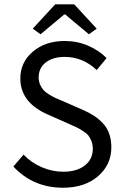

<svg xmlns="http://www.w3.org/2000/svg" viewBox="-20 -858 574 890"><path d="M272 12.2Q133.8 12.2 42 -85.9L88.9 -141.1Q125 -104 173.3 -83Q221.7 -62 272.9 -62Q336.4 -62 373.3 -91.1Q410.2 -120.1 410.2 -168Q410.2 -187.5 404.1 -203.4Q397.9 -219.2 389.9 -229.5Q381.8 -239.7 365 -250.5Q348.1 -261.2 336.4 -267.1Q324.7 -272.9 300.8 -283.2L206.1 -325.2Q74.2 -380.9 74.2 -494.1Q74.2 -569.3 132.3 -618.7Q190.4 -668 279.8 -668Q337.4 -668 387.7 -646.5Q438 -625 474.1 -588.9L428.2 -533.2Q364.3 -594.2 279.8 -594.2Q224.6 -594.2 191.9 -568.4Q159.2 -542.5 159.2 -499Q159.2 -481 166 -465.6Q172.9 -450.2 181.9 -440.2Q190.9 -430.2 207.8 -419.9Q224.6 -409.7 235.6 -404.5Q246.6 -399.4 267.1 -391.1L360.8 -350.1Q391.6 -336.9 414.3 -322.3Q437 -307.6 456.5 -287.1Q476.1 -266.6 486.1 -238.3Q496.1 -210 496.1 -174.8Q496.1 -94.7 434.6 -41.3Q373 12.2 272 12.2ZM168 -699.2 131.8 -725.1 235.8 -837.9H324.2L428.2 -725.1L392.1 -699.2L282.2 -791H277.8Z"/></svg>

Font: Source Sans Pro
Style: Regular
Weight: 400
Designer: Paul D. Hunt
Foundry: Adobe Systems Incorporated
Version: Version 3.006;hotconv 1.0.111;makeotfexe 2.5.65597